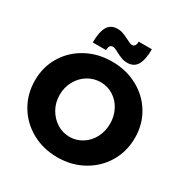

<svg xmlns="http://www.w3.org/2000/svg" viewBox="-206 -1082 1215 1261"><g transform="rotate(30 402.0 -451.5)"><path d="M22.9 0ZM780.8 -352.1Q780.8 -249 731.4 -166Q682.1 -83 595.5 -34.9Q508.8 13.2 401.9 13.2Q294.9 13.2 208.5 -34.4Q122.1 -82 72.5 -165.5Q22.9 -249 22.9 -352.1Q22.9 -454.1 72.5 -536.1Q122.1 -618.2 208.5 -665Q294.9 -711.9 401.9 -711.9Q508.8 -711.9 595.5 -665Q682.1 -618.2 731.4 -536.1Q780.8 -454.1 780.8 -352.1ZM210.9 -351.1Q210.9 -293 237.5 -245.6Q264.2 -198.2 308.1 -170.7Q352.1 -143.1 403.8 -143.1Q455.6 -143.1 499.3 -170.7Q543 -198.2 567.9 -245.6Q592.8 -293 592.8 -351.1Q592.8 -408.2 567.9 -455.6Q543 -502.9 499.5 -530Q456.1 -557.1 403.8 -557.1Q352.1 -557.1 307.6 -530Q263.2 -502.9 237.1 -455.6Q210.9 -408.2 210.9 -351.1ZM488.8 -753.9Q464.8 -753.9 444.8 -761.5Q424.8 -769 397.9 -783.2Q370.1 -799.3 356 -798.8Q328.1 -798.8 328.1 -756.8H227.1Q227.1 -835 250 -875.5Q272.9 -916 325.2 -916Q348.1 -916 369.1 -908Q390.1 -899.9 415 -887.2Q444.8 -871.1 457 -871.1Q485.8 -871.1 485.8 -912.1H585.9Q585.9 -834 563 -793.9Q540 -753.9 488.8 -753.9Z"/></g></svg>

Font: Argentum Sans
Style: Bold
Weight: 700
Designer: Julieta Ulanovsky (Modified by Cristiano Sobral)
Foundry: Julieta Ulanovsky
Version: Version 1.000; ttfautohint (v1.5.65-e2d9)